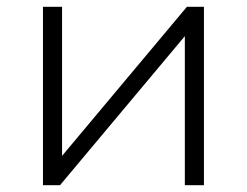

<svg xmlns="http://www.w3.org/2000/svg" viewBox="-20 -543 724 563"><path d="M106 0V-523H162V-86L528 -523H578V0H522V-437L156 0Z"/></svg>

Font: Montserrat-Alt1 Light
Style: Regular
Weight: 300
Designer: Differentunic
Foundry: Differentunic
Version: Version 7.222